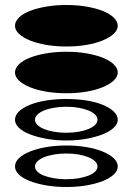

<svg xmlns="http://www.w3.org/2000/svg" viewBox="-20 -751 520 768"><path d="M40 -85Q40 -103 55.5 -118Q71 -133 99 -144.5Q127 -156 164.5 -162.5Q202 -169 245 -169Q289 -169 326.5 -162.5Q364 -156 391.5 -144.5Q419 -133 435 -118Q451 -103 451 -85Q451 -68 435 -53Q419 -38 391.5 -27Q364 -16 326.5 -9.5Q289 -3 245 -3Q202 -3 164.5 -9.5Q127 -16 99 -27Q71 -38 55.5 -53Q40 -68 40 -85ZM120 -85Q120 -74 129.5 -64.5Q139 -55 156 -48.5Q173 -42 196 -38Q219 -34 245 -34Q272 -34 294.5 -38Q317 -42 334 -48.5Q351 -55 360.5 -64.5Q370 -74 370 -85Q370 -96 360.5 -105.5Q351 -115 334 -122Q317 -129 294.5 -133Q272 -137 245 -137Q219 -137 196 -133Q173 -129 156 -122Q139 -115 129.5 -105.5Q120 -96 120 -85ZM40 -272Q40 -290 55.5 -305Q71 -320 99 -331.5Q127 -343 164.5 -349Q202 -355 245 -355Q289 -355 326.5 -349Q364 -343 391.5 -331.5Q419 -320 435 -305Q451 -290 451 -272Q451 -255 435 -240Q419 -225 391.5 -214Q364 -203 326.5 -196Q289 -189 245 -189Q202 -189 164.5 -196Q127 -203 99 -214Q71 -225 55.5 -240Q40 -255 40 -272ZM120 -272Q120 -261 129.5 -251.5Q139 -242 156 -235Q173 -228 196 -224Q219 -220 245 -220Q272 -220 294.5 -224Q317 -228 334 -235Q351 -242 360.5 -251.5Q370 -261 370 -272Q370 -283 360.5 -292.5Q351 -302 334 -309Q317 -316 294.5 -320Q272 -324 245 -324Q219 -324 196 -320Q173 -316 156 -309Q139 -302 129.5 -292.5Q120 -283 120 -272ZM40 -461Q40 -478 55.5 -493.5Q71 -509 99 -520Q127 -531 164.5 -537.5Q202 -544 245 -544Q289 -544 326.5 -537.5Q364 -531 391.5 -520Q419 -509 435 -493.5Q451 -478 451 -461Q451 -444 435 -429Q419 -414 391.5 -402.5Q364 -391 326.5 -384.5Q289 -378 245 -378Q202 -378 164.5 -384.5Q127 -391 99 -402.5Q71 -414 55.5 -429Q40 -444 40 -461ZM40 -648Q40 -665 55.5 -680.5Q71 -696 99 -707Q127 -718 164.5 -724.5Q202 -731 245 -731Q289 -731 326.5 -724.5Q364 -718 391.5 -707Q419 -696 435 -680.5Q451 -665 451 -648Q451 -631 435 -616Q419 -601 391.5 -589.5Q364 -578 326.5 -571.5Q289 -565 245 -565Q202 -565 164.5 -571.5Q127 -578 99 -589.5Q71 -601 55.5 -616Q40 -631 40 -648Z"/></svg>

Font: binaryvertical115
Style: Book
Weight: 400
Designer: Jelle Bosma - Monotype Design Team
Foundry: Monotype Imaging Inc.
Version: Version 2.003